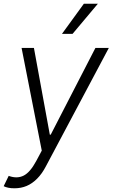

<svg xmlns="http://www.w3.org/2000/svg" viewBox="-46 -802 602 1026"><path d="M32.7 204.1Q14.2 204.6 -1.7 201.2Q-17.6 197.8 -26.4 192.9L0.5 137.7L2.9 138.7Q46.4 153.8 80.8 136.2Q115.2 118.7 147.5 58.6L177.2 2.9L69.3 -545.9H135.3L220.2 -82.5H225.1L463.9 -545.9H535.6L199.7 85.9Q178.7 126.5 152.3 152.8Q126 179.2 96.2 191.7Q66.4 204.1 32.7 204.1ZM285.2 -621.1 402.3 -782.2H477.1L341.8 -621.1Z"/></svg>

Font: Inter Tight Light
Style: Italic
Weight: 300
Italic angle: -9.39999°
Designer: Rasmus Andersson
Foundry: rsms
Version: Version 3.004